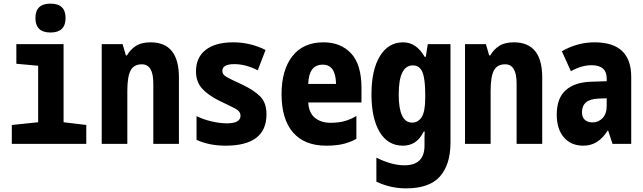

<svg xmlns="http://www.w3.org/2000/svg" viewBox="-20 -792 3540 1057"><path d="M341 -693Q341 -772 258 -772Q175 -772 175 -693Q175 -613 258 -613Q341 -613 341 -693ZM455 0V-104L330 -119V-549H70V-441L190 -430V-119L45 -104V0Z M681 0V-292Q681 -370 699 -404Q717 -438 761 -438Q824 -438 824 -333V0H965V-366Q965 -559 809 -559Q759 -559 728.5 -539.5Q698 -520 679 -487H673L655 -549H540V0Z M1447 -163Q1447 -225 1414 -259.5Q1381 -294 1314 -326Q1253 -354 1228.5 -367.5Q1204 -381 1204 -401Q1204 -439 1270 -439Q1332 -439 1399 -405L1442 -517Q1357 -559 1264 -559Q1166 -559 1112.5 -517.5Q1059 -476 1059 -399Q1059 -341 1093 -304Q1127 -267 1186 -238Q1247 -209 1275.5 -194Q1304 -179 1304 -155Q1304 -113 1229 -113Q1190 -113 1143.5 -124Q1097 -135 1062 -153V-22Q1132 10 1222 10Q1447 10 1447 -163Z M1942 -28V-154Q1920 -139 1884.5 -127.5Q1849 -116 1800 -116Q1747 -116 1713.5 -143.5Q1680 -171 1677 -228H1970V-307Q1970 -437 1913 -498Q1856 -559 1761 -559Q1649 -559 1589.5 -482.5Q1530 -406 1530 -274Q1530 -136 1593 -63Q1656 10 1776 10Q1837 10 1877.5 -1.5Q1918 -13 1942 -28ZM1757 -436Q1828 -436 1830 -330H1677Q1680 -436 1757 -436Z M2175 -272Q2175 -432 2253 -432Q2290 -432 2305.5 -395Q2321 -358 2321 -272V-255Q2321 -178 2301.5 -147.5Q2282 -117 2249 -117Q2175 -117 2175 -272ZM2460 -8V-549H2335L2324 -479H2318Q2272 -559 2199 -559Q2118 -559 2071.5 -483Q2025 -407 2025 -273Q2025 -141 2070 -65.5Q2115 10 2198 10Q2234 10 2262.5 -7.5Q2291 -25 2313 -68H2318Q2317 -55 2317 -38.5Q2317 -22 2317 -5V10Q2317 118 2206 118Q2137 118 2052 76V208Q2129 245 2215 245Q2344 245 2402 179.5Q2460 114 2460 -8Z M2681 0V-292Q2681 -370 2699 -404Q2717 -438 2761 -438Q2824 -438 2824 -333V0H2965V-366Q2965 -559 2809 -559Q2759 -559 2728.5 -539.5Q2698 -520 2679 -487H2673L2655 -549H2540V0Z M3184 -174Q3184 -245 3272 -249L3320 -251V-210Q3320 -165 3297 -141.5Q3274 -118 3242 -118Q3217 -118 3200.5 -131.5Q3184 -145 3184 -174ZM3325 -73H3328L3352 0H3455V-369Q3455 -559 3253 -559Q3159 -559 3073 -510L3123 -400Q3182 -433 3236 -433Q3320 -433 3320 -360V-345L3232 -342Q3143 -339 3094 -295Q3045 -251 3045 -161Q3045 -82 3084 -36Q3123 10 3192 10Q3274 10 3325 -73Z"/></svg>

Font: Noto Sans Mono UI Condensed ExtraBold
Style: Regular
Weight: 800
Width: 3
Designer: Monotype Design team
Foundry: Monotype Imaging Inc.
Version: 1.000